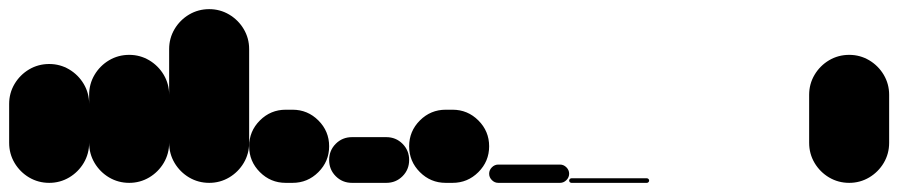

<svg xmlns="http://www.w3.org/2000/svg" viewBox="-20 -400 1965 420"><path d="M0 -87.7H175V-172.7H0ZM87.7 -175Q63.7 -175 43.7 -163.2Q23.7 -151.3 11.8 -131.3Q0 -111.3 0 -87.7Q0 -63.7 11.8 -43.7Q23.7 -23.7 43.7 -11.8Q63.7 0 87.7 0Q111.3 0 131.3 -11.8Q151.3 -23.7 163.2 -43.7Q175 -63.7 175 -87.7Q175 -111.3 163.2 -131.3Q151.3 -151.3 131.3 -163.2Q111.3 -175 87.7 -175ZM87.7 -260Q63.7 -260 43.7 -248.2Q23.7 -236.3 11.8 -216.3Q0 -196.3 0 -172.7Q0 -148.7 11.8 -128.7Q23.7 -108.7 43.7 -96.8Q63.7 -85 87.7 -85Q111.3 -85 131.3 -96.8Q151.3 -108.7 163.2 -128.7Q175 -148.7 175 -172.7Q175 -196.3 163.2 -216.3Q151.3 -236.3 131.3 -248.2Q111.3 -260 87.7 -260Z M175 -87.7H350V-192.7H175ZM262.7 -175Q238.7 -175 218.7 -163.2Q198.7 -151.3 186.8 -131.3Q175 -111.3 175 -87.7Q175 -63.7 186.8 -43.7Q198.7 -23.7 218.7 -11.8Q238.7 0 262.7 0Q286.3 0 306.3 -11.8Q326.3 -23.7 338.2 -43.7Q350 -63.7 350 -87.7Q350 -111.3 338.2 -131.3Q326.3 -151.3 306.3 -163.2Q286.3 -175 262.7 -175ZM262.7 -280Q238.7 -280 218.7 -268.2Q198.7 -256.3 186.8 -236.3Q175 -216.3 175 -192.7Q175 -168.7 186.8 -148.7Q198.7 -128.7 218.7 -116.8Q238.7 -105 262.7 -105Q286.3 -105 306.3 -116.8Q326.3 -128.7 338.2 -148.7Q350 -168.7 350 -192.7Q350 -216.3 338.2 -236.3Q326.3 -256.3 306.3 -268.2Q286.3 -280 262.7 -280Z M350 -87.7H525V-292.7H350ZM437.7 -175Q413.7 -175 393.7 -163.2Q373.7 -151.3 361.8 -131.3Q350 -111.3 350 -87.7Q350 -63.7 361.8 -43.7Q373.7 -23.7 393.7 -11.8Q413.7 0 437.7 0Q461.3 0 481.3 -11.8Q501.3 -23.7 513.2 -43.7Q525 -63.7 525 -87.7Q525 -111.3 513.2 -131.3Q501.3 -151.3 481.3 -163.2Q461.3 -175 437.7 -175ZM437.7 -380Q413.7 -380 393.7 -368.2Q373.7 -356.3 361.8 -336.3Q350 -316.3 350 -292.7Q350 -268.7 361.8 -248.7Q373.7 -228.7 393.7 -216.8Q413.7 -205 437.7 -205Q461.3 -205 481.3 -216.8Q501.3 -228.7 513.2 -248.7Q525 -268.7 525 -292.7Q525 -316.3 513.2 -336.3Q501.3 -356.3 481.3 -368.2Q461.3 -380 437.7 -380Z M605 -160Q572 -160 548.5 -136.5Q525 -113 525 -80Q525 -47 548.5 -23.5Q572 0 605 0H620Q653 0 676.5 -23.5Q700 -47 700 -80Q700 -113 676.5 -136.5Q653 -160 620 -160Z M750 -100Q729 -100 714.5 -85.5Q700 -71 700 -50Q700 -29 714.5 -14.5Q729 0 750 0H825Q846 0 860.5 -14.5Q875 -29 875 -50Q875 -71 860.5 -85.5Q846 -100 825 -100Z M955 -160Q922 -160 898.5 -136.5Q875 -113 875 -80Q875 -47 898.5 -23.5Q922 0 955 0H970Q1003 0 1026.5 -23.5Q1050 -47 1050 -80Q1050 -113 1026.5 -136.5Q1003 -160 970 -160Z M1070 -40Q1062 -40 1056 -34Q1050 -28 1050 -20Q1050 -12 1056 -6Q1062 0 1070 0H1205Q1213 0 1219 -6Q1225 -12 1225 -20Q1225 -28 1219 -34Q1213 -40 1205 -40Z M1230 -10Q1228 -10 1226.5 -8.5Q1225 -7 1225 -5Q1225 -3 1226.5 -1.5Q1228 0 1230 0H1395Q1397 0 1398.5 -1.5Q1400 -3 1400 -5Q1400 -7 1398.5 -8.5Q1397 -10 1395 -10Z M1400 0Q1400 0 1400 0Q1400 0 1400 0Q1400 0 1400 0Q1400 0 1400 0H1575Q1575 0 1575 0Q1575 0 1575 0Q1575 0 1575 0Q1575 0 1575 0Z M1575 0Q1575 0 1575 0Q1575 0 1575 0Q1575 0 1575 0Q1575 0 1575 0H1750Q1750 0 1750 0Q1750 0 1750 0Q1750 0 1750 0Q1750 0 1750 0Z M1750 -87.7H1925V-192.7H1750ZM1837.7 -175Q1813.7 -175 1793.7 -163.2Q1773.7 -151.3 1761.8 -131.3Q1750 -111.3 1750 -87.7Q1750 -63.7 1761.8 -43.7Q1773.7 -23.7 1793.7 -11.8Q1813.7 0 1837.7 0Q1861.3 0 1881.3 -11.8Q1901.3 -23.7 1913.2 -43.7Q1925 -63.7 1925 -87.7Q1925 -111.3 1913.2 -131.3Q1901.3 -151.3 1881.3 -163.2Q1861.3 -175 1837.7 -175ZM1837.7 -280Q1813.7 -280 1793.7 -268.2Q1773.7 -256.3 1761.8 -236.3Q1750 -216.3 1750 -192.7Q1750 -168.7 1761.8 -148.7Q1773.7 -128.7 1793.7 -116.8Q1813.7 -105 1837.7 -105Q1861.3 -105 1881.3 -116.8Q1901.3 -128.7 1913.2 -148.7Q1925 -168.7 1925 -192.7Q1925 -216.3 1913.2 -236.3Q1901.3 -256.3 1881.3 -268.2Q1861.3 -280 1837.7 -280Z"/></svg>

Font: Wavefont Thin
Style: Regular
Weight: 100
Monospace: yes
Version: Version 3.005;gftools[0.9.33]